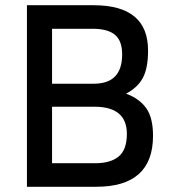

<svg xmlns="http://www.w3.org/2000/svg" viewBox="-20 -714 654 734"><path d="M83 -694H338Q546 -694 546 -521Q546 -453 526 -416Q506 -379 462 -356Q513 -337 539 -300.5Q565 -264 565 -195Q565 0 348 0H83ZM341 -306H179V-90H344Q403 -90 434 -116Q465 -142 465 -202Q465 -306 341 -306ZM334 -604H179V-394H339Q447 -394 447 -506Q447 -558 419.5 -581Q392 -604 334 -604Z"/></svg>

Font: TypoPRO Titillium Text
Style: 600 wt
Weight: 600
Designer: Accademia di Belle Arti di Urbino and others
Foundry: Accademia di Belle Arti di Urbino and others.
Version: Version 25.000